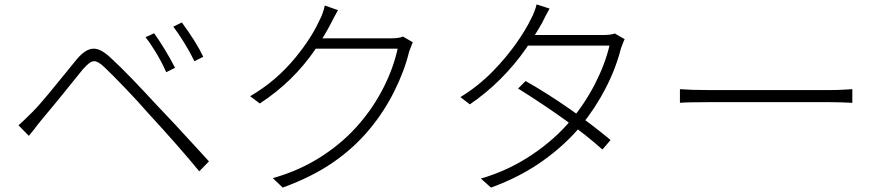

<svg xmlns="http://www.w3.org/2000/svg" viewBox="-20 -820 4000 872"><path d="M775 -512 735 -492Q715 -537 689.5 -579.5Q664 -622 641 -651L680 -669Q699 -643 727 -597.5Q755 -552 775 -512ZM903 -562 863 -542Q842 -585 816 -627Q790 -669 767 -699L806 -718Q874 -625 903 -562ZM127 -311Q156 -340 201.5 -395Q247 -450 289 -502L328 -550Q349 -575 368 -587Q387 -599 406 -599Q438 -599 481 -559Q529 -515 584.5 -457Q640 -399 686 -349Q754 -279 910 -108L929 -87L885 -42Q794 -153 653 -306Q608 -358 548.5 -420Q489 -482 455 -514Q426 -542 408 -542Q397 -542 385.5 -533.5Q374 -525 357 -506Q222 -338 165 -271Q145 -247 137 -235L111 -203L64 -251Q82 -266 127 -311Z M1846 -606 1838 -585Q1817 -498 1770.5 -405Q1724 -312 1659 -234Q1589 -149 1493.5 -83Q1398 -17 1264 32L1219 -11Q1341 -45 1442.5 -111Q1544 -177 1616 -263Q1679 -337 1723 -424.5Q1767 -512 1786 -599H1396L1419 -646H1637H1716H1758Q1792 -646 1810 -654L1855 -628Q1850 -618 1846 -606ZM1497 -741 1481 -710Q1454 -658 1412 -596Q1313 -450 1160 -350L1116 -383Q1235 -452 1323 -560Q1395 -648 1432 -730Q1438 -740 1445 -759.5Q1452 -779 1455 -795L1515 -774Z M2753 -184 2716 -141Q2577 -265 2333 -418L2367 -452Q2466 -396 2569 -324Q2672 -252 2753 -184ZM2808 -621 2800 -600Q2777 -509 2730.5 -419Q2684 -329 2619 -249Q2548 -163 2446 -90Q2344 -17 2210 32L2164 -9Q2288 -45 2395 -116.5Q2502 -188 2576 -278Q2638 -352 2683.5 -441.5Q2729 -531 2748 -613H2358L2382 -661H2719Q2755 -661 2772 -668L2817 -642Q2813 -635 2808 -621ZM2442 -716Q2415 -668 2370 -601Q2264 -449 2114 -346L2071 -379Q2153 -429 2220 -498Q2280 -560 2324.5 -623Q2369 -686 2393 -737Q2399 -747 2406.5 -766.5Q2414 -786 2417 -800L2476 -781Q2457 -747 2442 -716Z M3195 -411H3412H3519H3620H3701H3749Q3790 -411 3817 -413Q3844 -415 3851 -415V-353Q3794 -356 3750 -356H3520H3413H3315H3237H3195Q3096 -356 3068 -353V-415Q3120 -411 3195 -411Z"/></svg>

Font: Merged Yaku Han JP Light
Style: Regular
Weight: 300
Designer: Ryoko NISHIZUKA 西塚涼子 (kana, bopomofo & ideographs); Paul D. Hunt (Latin, Greek & Cyrillic); Sandoll Communications 산돌커뮤니
Foundry: Adobe
Version: Version 2.004